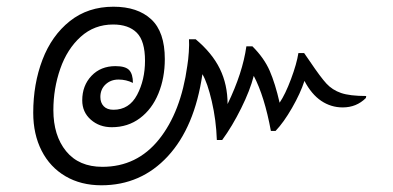

<svg xmlns="http://www.w3.org/2000/svg" viewBox="-20 -570 1172 572"><path d="M904 -386Q935 -340 952.5 -321Q970 -302 996 -293Q1022 -284 1071 -284L1070 -278Q1042 -250 1001 -250Q966 -250 937 -269.5Q908 -289 887 -329Q875 -292 850 -248.5Q825 -205 801 -180H787Q768 -283 736 -344Q725 -301 698.5 -247.5Q672 -194 642 -153H626Q624 -212 611 -268Q598 -324 583 -349Q560 -191 480 -104.5Q400 -18 282 -18Q221 -18 175 -45Q129 -72 104 -121Q79 -170 79 -234Q79 -320 106.5 -392Q134 -464 188 -507Q242 -550 318 -550Q390 -550 430.5 -512.5Q471 -475 471 -394Q471 -338 452 -291.5Q433 -245 397 -218Q361 -191 313 -191Q276 -191 250.5 -213.5Q225 -236 225 -271Q225 -315 252.5 -344Q280 -373 324 -373Q354 -373 365 -361Q376 -349 376 -323Q356 -333 333 -333Q310 -333 294.5 -318.5Q279 -304 279 -281Q279 -264 289 -253.5Q299 -243 318 -243Q365 -243 388.5 -287.5Q412 -332 412 -389Q412 -448 387.5 -472.5Q363 -497 317 -497Q261 -497 220.5 -460.5Q180 -424 159.5 -365Q139 -306 139 -242Q139 -166 177 -119.5Q215 -73 285 -73Q388 -73 453.5 -154.5Q519 -236 538 -374Q541 -392 542.5 -415Q544 -438 543 -453H563Q612 -412 635 -365Q658 -318 658 -260Q703 -353 714 -432H732Q767 -397 783.5 -359Q800 -321 813 -264Q830 -289 847 -334.5Q864 -380 869 -412H886Z"/></svg>

Font: Krub
Style: Italic
Weight: 400
Italic angle: -8°
Designer: Ekaluck Peanpanawate
Foundry: Cadson Demak Co.,Ltd.
Version: Version 1.000; ttfautohint (v1.6)